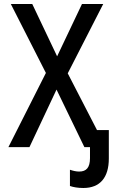

<svg xmlns="http://www.w3.org/2000/svg" viewBox="-20 -734 570 958"><path d="M22 0H127L262 -287L401 0H429V55C429 102 411 122 375 122C359 122 344 118 329 113V194C346 200 369 204 396 204C479 204 523 152 523 57V-85H464L318 -368L495 -714H389L265 -453L141 -714H34L209 -370Z"/></svg>

Font: Noto Sans Mono Condensed Medium
Style: Regular
Weight: 500
Width: 3
Designer: Monotype Design Team
Foundry: Monotype Imaging Inc.
Version: Version 2.014